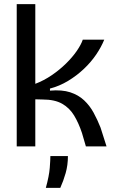

<svg xmlns="http://www.w3.org/2000/svg" viewBox="-20 -709 556 930"><path d="M61 0V-689H151V-303Q193 -319 231 -345Q269 -371 300 -401.5Q331 -432 352 -462.5Q373 -493 381 -517H485Q471 -482 446 -445Q421 -408 386 -375Q351 -342 309.5 -317Q268 -292 222 -280V-270Q280 -275 320 -262Q360 -249 387.5 -223Q415 -197 433.5 -163Q452 -129 467 -91L496 0H396L377 -65Q361 -113 339 -149.5Q317 -186 281 -206.5Q245 -227 187 -227L151 -228V0ZM202 201Q218 143 221 104.5Q224 66 224 47H309Q309 91 298 129.5Q287 168 272 201Z"/></svg>

Font: Bricolage Grotesque 60pt
Style: Regular
Weight: 400
Version: Version 1.001;gftools[0.9.33.dev8+g029e19f]